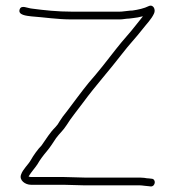

<svg xmlns="http://www.w3.org/2000/svg" viewBox="-20 -683 628 692"><path d="M284 -15H484C492.4 -15 508 -12 515 -12L524 -11C540.6 -11 544 -39 525 -39L517 -40C512.3 -40 506.7 -40.7 500 -42L484 -43H284C260.8 -43 232.6 -45 210 -45H92C88.7 -45 85.7 -45.7 83 -47C93.1 -63.8 104.7 -75.6 115 -91C123.5 -106.3 135.8 -122.6 148 -137C161.9 -153.5 170.1 -167.2 182 -185C194.7 -202.4 207.9 -212.7 220 -232C236 -258 259.1 -285.7 280 -314C322.4 -372 375.5 -430.9 420 -489C446.6 -523.7 469.2 -546.3 493 -577C507.9 -596.4 525.5 -613.3 535 -634C542.2 -648.4 532.6 -668.5 516 -661C499.5 -652.7 477.9 -648 457 -645C452.3 -645 447.7 -644.7 443 -644L425 -642C420.3 -641.3 415.7 -641 411 -641H238C187.8 -641 140.7 -645.9 95 -652C78.9 -653.3 57.1 -666.3 51 -649.5C43.3 -628.4 76.5 -626.1 93 -624C140.1 -620.6 186.5 -613 238 -613H411C423.8 -613 433.6 -616 445 -616L461 -618C474.4 -619.7 479.7 -620.4 493 -624H495C487.7 -615.3 479.7 -605.3 471 -594C447.5 -563.2 425.2 -541.1 398 -506C369 -468.1 330.9 -420 300 -385C272.9 -352 246.6 -315.2 222 -283C210 -268.3 201 -256 195 -246C190.3 -237.3 185 -230 179 -224C158.6 -203.6 147.4 -183.4 130 -159C116.3 -145.3 99.9 -122 91 -106C81.6 -89.2 62.4 -73.1 56 -54C48.2 -33.3 70.7 -17 92 -17H210C232.7 -17 260.8 -15 284 -15Z"/></svg>

Font: HoneyBee
Style: XLit
Weight: 200
Foundry: Cannot Into Space Fonts
Version: Version 0.89